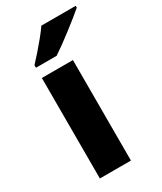

<svg xmlns="http://www.w3.org/2000/svg" viewBox="-193 -838 769 910"><g transform="rotate(-30 191.5 -383.0)"><path d="M243 0H73V-550H243ZM383 -756Q367 -742 342 -722Q317 -702 288.5 -680Q260 -658 233 -638.5Q206 -619 186 -606H73V-620Q90 -638 112.5 -663.5Q135 -689 157.5 -716.5Q180 -744 195 -766H383Z"/></g></svg>

Font: Noto Sans Thaana ExtraBold
Style: Regular
Weight: 800
Designer: David Williams
Foundry: Google Inc.
Version: Version 3.001; ttfautohint (v1.8.4.7-5d5b)